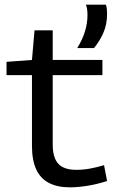

<svg xmlns="http://www.w3.org/2000/svg" viewBox="-20 -793 491 823"><path d="M279 10Q226 10 189.5 -9Q153 -28 135 -67.5Q117 -107 117 -168V-471H8V-528L117 -536L128 -663H206V-536H419V-471H206V-173Q206 -117 230 -91Q254 -65 307 -65Q337 -65 366.5 -70.5Q396 -76 426 -85L439 -17Q395 -3 354.5 3.5Q314 10 279 10ZM311 -587Q333 -622 344 -657.5Q355 -693 355 -729Q355 -741 353.5 -752.5Q352 -764 348 -773H434Q437 -764 438 -754Q439 -744 439 -734Q439 -690 424 -654.5Q409 -619 383 -587Z"/></svg>

Font: Georama SemiExpanded
Style: Regular
Weight: 400
Width: 6
Designer: Jean-Baptiste Levee
Foundry: Production Type
Version: Version 1.001